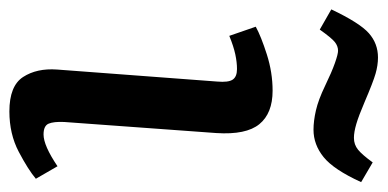

<svg xmlns="http://www.w3.org/2000/svg" viewBox="-254 -568 806 399"><g transform="rotate(90 148.5 -369.0)"><path d="M119 -418Q121 -441 115 -450Q109 -459 93 -459Q79 -459 62.5 -455.5Q46 -452 24 -443L5 -498Q25 -509 62.5 -521Q100 -533 138 -533Q185 -533 207.5 -505.5Q230 -478 226 -416L203 -100Q202 -78 206.5 -67.5Q211 -57 229 -57Q252 -57 295 -86L321 -41Q302 -25 265 -5.5Q228 14 181 14Q128 14 109.5 -14.5Q91 -43 94 -85ZM219 -618Q201 -618 179 -623Q157 -628 128 -642Q99 -656 80.5 -662.5Q62 -669 55 -669Q45 -669 36.5 -662Q28 -655 11 -631L-31 -655Q-3 -714 18.5 -733Q40 -752 69 -752Q85 -752 102.5 -747Q120 -742 162 -724Q190 -712 207 -707Q224 -702 236 -702Q250 -702 260.5 -710.5Q271 -719 287 -741L328 -717Q302 -660 276 -639Q250 -618 219 -618Z"/></g></svg>

Font: Literata 7pt Medium
Style: Italic
Weight: 500
Italic angle: -2°
Designer: Latin by Veronika Burian and Jose Scaglione. Greek by Irene Vlachou. Cyrillic by Vera Evstafieva
Foundry: TypeTogether
Version: Version 3.002